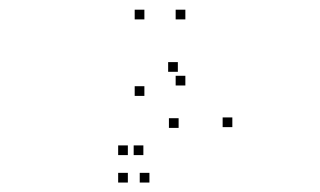

<svg xmlns="http://www.w3.org/2000/svg" viewBox="-20 -54 660 396"><path d="M288.2 322.5V302.5H268.2V322.5ZM459.2 208.2V188.2H439.2V208.2ZM346.8 94.1V74.1H326.8V94.1ZM362.3 122.3V102.3H342.3V122.3ZM362.3 -14V-34H342.3V-14ZM277.8 -14V-34H257.8V-14ZM277.8 143.8V123.8H257.8V143.8ZM348.4 209.8V189.8H328.4V209.8ZM275.7 265.9V245.9H255.7V265.9ZM243.7 265.9V245.9H223.7V265.9ZM243.7 322.5V302.5H223.7V322.5Z"/></svg>

Font: Monaspace Xenon Dots Var
Style: Regular
Weight: 400
Designer: Riley Cran and the Lettermatic Team
Version: Version 1.100 (Monaspace Xenon Dots)